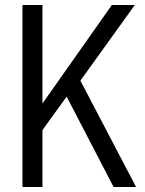

<svg xmlns="http://www.w3.org/2000/svg" viewBox="-20 -749 582 769"><path d="M435 0 247 -362 142 -217V-323L428 -729H520L302 -426L525 0ZM70 0V-729H150V0Z"/></svg>

Font: Mona Sans SemiCondensed
Style: Regular
Weight: 400
Width: 4
Designer: Deni Anggara
Foundry: GitHub
Version: Version 2.000